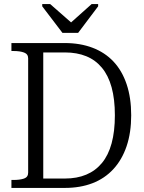

<svg xmlns="http://www.w3.org/2000/svg" viewBox="-20 -921 707 941"><path d="M286 -760H363L461 -890V-901H429L317 -801H340L226 -901H187V-890ZM36 -671V-710H298Q373 -710 433.5 -687Q494 -664 536 -619.5Q578 -575 600.5 -508.5Q623 -442 623 -356Q623 -271 600.5 -204.5Q578 -138 535.5 -92Q493 -46 433 -23Q373 0 298 0H36V-39H46Q78 -39 98 -46Q118 -53 118 -75V-635Q118 -656 98 -663.5Q78 -671 46 -671ZM298 -664H192V-46H298Q357 -46 402.5 -65Q448 -84 479.5 -122Q511 -160 527 -218.5Q543 -277 543 -356Q543 -435 527 -493Q511 -551 479.5 -589Q448 -627 402.5 -645.5Q357 -664 298 -664Z"/></svg>

Font: Roboto Serif 28pt Condensed Light
Style: Regular
Weight: 300
Width: 3
Designer: Greg Gazdowicz
Foundry: Commercial Type
Version: Version 1.008